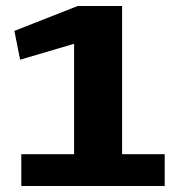

<svg xmlns="http://www.w3.org/2000/svg" viewBox="-20 -620 571 640"><path d="M51 -106H227V-474L47 -421L28 -517L239 -600H387V-106H529V0H51Z"/></svg>

Font: Epunda Sans ExtraBold
Style: Regular
Weight: 800
Designer: Simon Atzbach
Foundry: typofactur
Version: Version 2.204; ttfautohint (v1.8.4.7-5d5b)